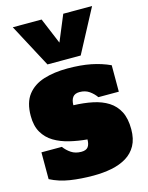

<svg xmlns="http://www.w3.org/2000/svg" viewBox="-160 -1229 1026 1335"><g transform="rotate(-15 352.5 -562.0)"><path d="M342.8 8.8Q252 8.8 175 -3.2Q98.1 -15.1 34.2 -48.3V-241.2H181.2Q201.7 -212.9 231.7 -192.9Q261.7 -172.9 304.2 -172.9Q338.4 -172.9 352.5 -191.2Q366.7 -209.5 366.7 -245.1Q300.8 -251 240 -265.6Q179.2 -280.3 131.3 -308.8Q83.5 -337.4 55.7 -385Q27.8 -432.6 27.8 -504.4Q27.8 -600.6 70.6 -655.8Q113.3 -710.9 188.2 -734.4Q263.2 -757.8 359.4 -757.8Q454.6 -757.8 527.8 -743.2Q601.1 -728.5 663.1 -699.7V-509.3H516.1Q496.6 -537.1 467.8 -557.4Q439 -577.6 397.9 -577.6Q363.8 -577.6 348.6 -556.9Q333.5 -536.1 333.5 -500Q408.2 -497.6 471.4 -484.4Q534.7 -471.2 581.3 -441.7Q627.9 -412.1 653.6 -362.1Q679.2 -312 679.2 -235.4Q679.2 -165.5 653.3 -118.4Q627.4 -71.3 581.5 -43.5Q535.6 -15.6 474.6 -3.4Q413.6 8.8 342.8 8.8ZM232.9 -820.8 66.9 -1132.8H274.4L352.5 -945.8L430.2 -1132.8H637.7L472.2 -820.8Z"/></g></svg>

Font: Holtwood One SC
Style: Regular
Weight: 400
Designer: Vernon Adams
Foundry: Vernon Adams
Version: Version 1.100; ttfautohint (v1.8.4.7-5d5b)